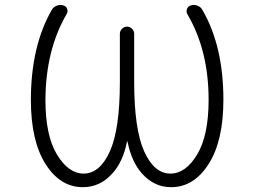

<svg xmlns="http://www.w3.org/2000/svg" viewBox="-20 -778 1040 786"><path d="M502 -198.2Q502 -199.2 501 -199.2Q500 -199.2 500 -198.2Q483.4 -115.2 439.5 -67.4Q389.6 -11.7 319.3 -11.7Q226.6 -11.7 166.5 -106.4Q106.4 -201.2 106.4 -369.1Q106.4 -588.9 192.4 -738.3Q199.2 -750 212.9 -754.9Q219.7 -757.8 227.5 -757.8Q233.4 -757.8 239.3 -755.9Q251 -752.9 254.9 -741.7Q258.8 -730.5 252.9 -720.7Q167 -573.2 166 -369.1Q166 -222.7 213.4 -145Q260.7 -67.4 322.3 -67.4Q388.7 -67.4 429.7 -158.2Q470.7 -249 470.7 -442.4V-639.6Q470.7 -651.4 479.5 -660.2Q488.3 -668.9 500 -668.9Q511.7 -668.9 520.5 -660.2Q529.3 -651.4 529.3 -639.6V-442.4Q529.3 -249 570.3 -158.2Q611.3 -67.4 677.7 -67.4Q740.2 -67.4 787.1 -145.5Q834 -223.6 834 -369.1Q834 -572.3 747.1 -719.7Q741.2 -730.5 745.6 -741.7Q750 -752.9 761.7 -755.9Q767.6 -757.8 773.4 -757.8Q781.2 -757.8 788.1 -754.9Q801.8 -750 808.6 -737.3Q894.5 -589.8 894.5 -369.1Q894.5 -201.2 834 -106.4Q773.4 -11.7 680.7 -11.7Q611.3 -11.7 561.5 -67.4Q518.6 -115.2 502 -198.2Z"/></svg>

Font: Rounded Mgen+ 1m light
Style: Regular
Weight: 200
Designer: [Source Han Sans]
Ryoko NISHIZUKA  (kana & ideographs); Paul D. Hunt (Latin, Greek & Cyrillic); Wenlong ZHANG  (bopomofo
Version: Version 1.059.20150602